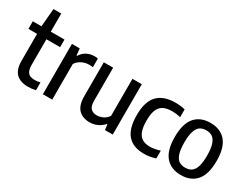

<svg xmlns="http://www.w3.org/2000/svg" viewBox="-68 -1264 2323 1797"><g transform="rotate(30 1093.0 -365.0)"><path d="M352 -84V0Q310.5 9.5 270 9.5Q185.5 9.5 141.2 -34.2Q97 -78 97 -172V-462H3.5V-544H97L114 -740H198V-544H346V-462H198V-187Q198 -146 208.2 -122Q218.5 -98 239.2 -87.5Q260 -77 294 -77Q318 -77 352 -84Z M426.5 -544H510.5L518.5 -471H524.5Q548 -510.5 585.8 -530.2Q623.5 -550 668 -550Q688 -550 705.5 -546.5V-453Q688.5 -456 662.5 -456Q623 -456 585.8 -437.2Q548.5 -418.5 527.5 -385V0H426.5Z M771 -179.5V-544H872V-185.5Q872 -129 895.5 -104.8Q919 -80.5 961.5 -80.5Q993.5 -80.5 1026.5 -96.2Q1059.5 -112 1080.5 -143.5V-544H1181.5V0H1097.5L1090 -58H1084.5Q1054.5 -24.5 1016 -7.5Q977.5 9.5 934.5 9.5Q859 9.5 815 -35.2Q771 -80 771 -179.5Z M1285 -271.5Q1285 -417.5 1350.5 -485Q1416 -552.5 1542.5 -552.5Q1597 -552.5 1646.5 -540.5V-456.5Q1599 -467.5 1556.5 -467.5Q1498 -467.5 1461.8 -449Q1425.5 -430.5 1407.8 -388Q1390 -345.5 1390 -273.5Q1390 -200 1406.5 -156.5Q1423 -113 1455.8 -94Q1488.5 -75 1539.5 -75Q1585 -75 1646.5 -94.5V-10.5Q1586 10 1522.5 10Q1405 10 1345 -58Q1285 -126 1285 -271.5Z M1695.5 -271Q1695.5 -415 1754.2 -483.8Q1813 -552.5 1921.5 -552.5Q2029.5 -552.5 2088.5 -483.5Q2147.5 -414.5 2147.5 -271.5Q2147.5 -128 2088.5 -59Q2029.5 10 1921.5 10Q1814 10 1754.8 -59Q1695.5 -128 1695.5 -271ZM2045 -270Q2045 -346.5 2030.2 -391Q2015.5 -435.5 1988.5 -454Q1961.5 -472.5 1921.5 -472.5Q1881.5 -472.5 1854.5 -454.2Q1827.5 -436 1813 -391.8Q1798.5 -347.5 1798.5 -272.5Q1798.5 -196 1813 -151.5Q1827.5 -107 1854.5 -88.5Q1881.5 -70 1921.5 -70Q1962 -70 1989 -88.2Q2016 -106.5 2030.5 -150.5Q2045 -194.5 2045 -270Z"/></g></svg>

Font: Encode Sans Semi Condensed Medium
Style: Regular
Weight: 500
Width: 4
Designer: Multiple Designers
Foundry: Impallari Type
Version: Version 2.000